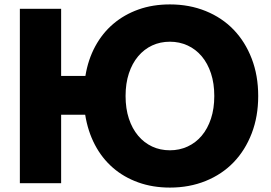

<svg xmlns="http://www.w3.org/2000/svg" viewBox="-20 -780 1230 870"><path d="M70 50V-740H257V-436H367Q379 -510 411.5 -570Q444 -630 493.5 -672Q543 -714 607.5 -737Q672 -760 750 -760Q838 -760 912 -730Q986 -700 1038.5 -645.5Q1091 -591 1120.5 -514.5Q1150 -438 1150 -345Q1150 -252 1120.5 -175.5Q1091 -99 1038.5 -44.5Q986 10 912 40Q838 70 750 70Q672 70 606.5 46.5Q541 23 491.5 -20Q442 -63 410 -124Q378 -185 366 -260H257V50ZM549 -345Q549 -288 564 -242.5Q579 -197 606 -165Q633 -133 669.5 -116Q706 -99 750 -99Q793 -99 830 -116Q867 -133 894 -165Q921 -197 936 -242.5Q951 -288 951 -345Q951 -402 936 -447.5Q921 -493 894 -525Q867 -557 830 -574Q793 -591 750 -591Q706 -591 669.5 -574Q633 -557 606 -525Q579 -493 564 -447.5Q549 -402 549 -345Z"/></svg>

Font: OA Gothic ExtraBold
Style: Regular
Weight: 800
Designer: Choi Chi-young, Lee Jaesang, Lee Juhyun, Han Dohee
Foundry: DDUNGSANG CORP.
Version: Version 1.000;Build 20210203